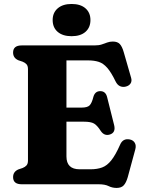

<svg xmlns="http://www.w3.org/2000/svg" viewBox="-20 -929 724 968"><path d="M46 -664Q46 -700 89.5 -700H456.5Q478.5 -700 493.2 -705Q508 -710 520.8 -714.8Q533.5 -719.5 549 -719.5Q572.5 -719.5 584.2 -706.8Q596 -694 604 -665.5L641 -537Q646 -520 638.2 -508.2Q630.5 -496.5 614.5 -492.5Q599 -488.5 585.2 -494.5Q571.5 -500.5 562.5 -519Q540.5 -564.5 520.5 -587.2Q500.5 -610 477.5 -617.2Q454.5 -624.5 424 -624.5H315V-386.5H391Q421 -386.5 432 -398Q443 -409.5 450.5 -439.5Q458.5 -469 484.5 -469.5Q512.5 -470 520 -439.5L555.5 -298Q564.5 -261 534.5 -251Q506.5 -242 488.5 -268Q470 -297 454 -306.2Q438 -315.5 402.5 -315.5H315V-140.5Q315 -75.5 381.5 -75.5H436Q470 -75.5 495 -84.8Q520 -94 541.2 -120.8Q562.5 -147.5 585.5 -199.5Q599.5 -232.5 634 -226Q651.5 -222.5 659.5 -209Q667.5 -195.5 662 -175.5L624 -35.5Q616 -8 604 5.2Q592 18.5 568 18.5Q546 18.5 527.5 9.2Q509 0 477 0H89.5Q46 0 46 -36Q46 -63.5 73 -75L94 -82Q106.5 -87 113.8 -95.2Q121 -103.5 121 -119.5V-580.5Q121 -596.5 113.8 -604.8Q106.5 -613 94 -618L73 -625Q46 -636.5 46 -664ZM341 -746.5Q296.5 -746.5 271 -768.2Q245.5 -790 245.5 -828Q245.5 -865 271 -887Q296.5 -909 341 -909Q386 -909 411 -887Q436 -865 436 -828Q436 -790.5 411 -768.5Q386 -746.5 341 -746.5Z"/></svg>

Font: Fraunces 9pt Soft
Style: Bold
Weight: 700
Version: Version 1.000;[b76b70a41]